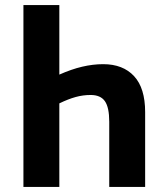

<svg xmlns="http://www.w3.org/2000/svg" viewBox="-20 -734 641 754"><path d="M72 -714H213V-441Q260 -462 302.5 -472Q345 -482 385 -482Q463 -482 506.5 -435Q550 -388 550 -294V0H409V-256Q409 -312 392 -336.5Q375 -361 336 -361Q306 -361 277 -353Q248 -345 213 -328V0H72Z"/></svg>

Font: Noto Sans Condensed
Style: Bold
Weight: 700
Width: 3
Designer: Monotype Design Team
Foundry: Monotype Imaging Inc.
Version: Version 2.013; ttfautohint (v1.8.4.7-5d5b)